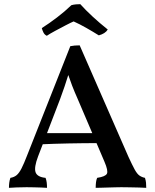

<svg xmlns="http://www.w3.org/2000/svg" viewBox="-20 -900 746 923"><path d="M363 -682 598 -145Q616 -106 627.5 -85Q639 -64 650.5 -56Q662 -48 677 -45Q681 -32 682 -21.5Q683 -11 683 3Q672 2 649.5 1.5Q627 1 603 0.5Q579 0 563 0Q551 0 533.5 0.5Q516 1 497.5 1.5Q479 2 464 2.5Q449 3 440 3Q440 -11 441.5 -23.5Q443 -36 447 -45Q487 -51 494 -65Q501 -79 482 -123L354 -423Q338 -459 327 -487.5Q316 -516 303 -554H313Q301 -515 290.5 -484.5Q280 -454 269 -424L163 -148Q143 -95 151 -72Q159 -49 199 -45Q203 -35 204.5 -23Q206 -11 206 3Q195 2 178 1.5Q161 1 143 0.5Q125 0 108 0Q83 0 60 1Q37 2 23 3Q23 -9 24.5 -21.5Q26 -34 30 -45Q48 -48 60 -58Q72 -68 83.5 -90.5Q95 -113 110 -152L318 -678Q329 -680 339 -681Q349 -682 363 -682ZM442 -260 453 -212Q386 -212 310.5 -210.5Q235 -209 171 -206L187 -260ZM205 -728Q194 -733 188.5 -744.5Q183 -756 181 -765Q216 -787 254.5 -816.5Q293 -846 323 -875Q333 -878 345 -879Q357 -880 366 -880Q391 -852 424.5 -821Q458 -790 498 -758Q492 -748 481 -741Q470 -734 455 -730Q428 -747 395.5 -765.5Q363 -784 334 -797Q320 -791 295 -778Q270 -765 245 -751.5Q220 -738 205 -728Z"/></svg>

Font: Vollkorn Medium
Style: Regular
Weight: 500
Designer: Friedrich Althausen
Foundry: Friedrich Althausen
Version: Version 5.000